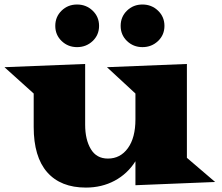

<svg xmlns="http://www.w3.org/2000/svg" viewBox="-28 -830 1004 869"><path d="M616.7 -616.7Q575.7 -616.7 546.9 -644.3Q518.1 -671.9 518.1 -712.9Q518.1 -753.9 546.6 -781.7Q575.2 -809.6 616.7 -809.6Q658.2 -809.6 687.3 -781.7Q716.3 -753.9 716.3 -712.9Q716.3 -671.9 687.3 -644.3Q658.2 -616.7 616.7 -616.7ZM320.8 -616.7Q279.8 -616.7 251 -644.3Q222.2 -671.9 222.2 -712.9Q222.2 -753.9 250.7 -781.7Q279.3 -809.6 320.8 -809.6Q362.3 -809.6 391.4 -781.7Q420.4 -753.9 420.4 -712.9Q420.4 -671.9 391.4 -644.3Q362.3 -616.7 320.8 -616.7ZM124.5 -255.4V-406.7L-7.8 -525.9L357.4 -540.5V-265.6Q357.4 -198.2 383.1 -155.3Q408.7 -112.3 460.4 -112.3Q516.6 -112.3 550.8 -159.4Q585 -206.5 585 -290V-406.7L456.1 -525.9L817.9 -540.5V-115.7L945.8 -6.3L585 8.3V-100.1Q548.8 -43 490.7 -12Q432.6 19 360.8 19Q246.6 19 185.5 -50.5Q124.5 -120.1 124.5 -255.4Z"/></svg>

Font: Goblin
Style: Regular
Weight: 400
Designer: Riccardo De Franceschi
Foundry: Sorkin Type Co.
Version: Version 1.001